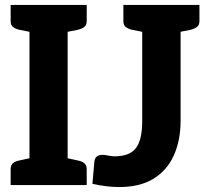

<svg xmlns="http://www.w3.org/2000/svg" viewBox="-20 -747 845 775"><path d="M99 0V-727H253V0ZM23 0V-65Q23 -80 32 -88Q41 -96 57 -99L107 -110L121 0ZM232 0 245 -110 295 -99Q311 -96 320.5 -88Q330 -80 330 -65V0ZM121 -727 107 -617 57 -627Q41 -631 32 -638.5Q23 -646 23 -662V-727ZM330 -727V-662Q330 -646 320.5 -638.5Q311 -631 295 -627L245 -617L232 -727ZM461 8Q410 8 353 -5L361 -95Q364 -122 394 -122Q399 -122 402.5 -121.5Q406 -121 417 -119Q427 -117 433 -116.5Q439 -116 442 -116Q503 -116 528.5 -149Q554 -182 554 -258V-727H709V-261Q709 -180 681.5 -119.5Q654 -59 599.5 -25.5Q545 8 461 8ZM576 -727 562 -617 512 -627Q496 -631 487 -638.5Q478 -646 478 -662V-727ZM785 -727V-662Q785 -646 775.5 -638.5Q766 -631 750 -627L700 -617L687 -727Z"/></svg>

Font: Aleo ExtraBold
Style: Regular
Weight: 800
Designer: Alessio Laiso
Foundry: Alessio Laiso
Version: Version 2.001;gftools[0.9.29]